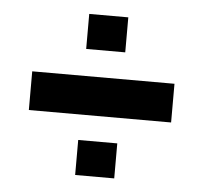

<svg xmlns="http://www.w3.org/2000/svg" viewBox="-40 -533 540 519"><g transform="rotate(5 230.0 -273.5)"><path d="M182 -397H288V-492H182ZM42 -219H428V-324H42ZM182 -55H288V-150H182Z"/></g></svg>

Font: Kanit Medium
Style: Regular
Weight: 500
Designer: Katatrad Team
Foundry: CadsonDemak
Version: Version 1.000;PS 001.000;hotconv 1.0.88;makeotf.lib2.5.64775